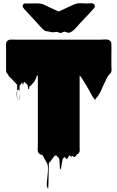

<svg xmlns="http://www.w3.org/2000/svg" viewBox="-20 -941 714 1167"><path d="M657 -539Q657 -532 658 -523.5Q659 -515 657 -507Q657 -509 656 -505.5Q655 -502 656 -503Q655 -502 655 -501Q655 -500 654 -499L649 -493L646 -490Q645 -490 643.5 -488Q642 -486 641 -485Q637 -481 634 -474.5Q631 -468 626 -460Q622 -451 618 -442Q614 -433 609 -424Q602 -408 594.5 -391.5Q587 -375 576 -358Q569 -348 563 -344Q562 -342 561.5 -339Q561 -336 559 -334Q559 -334 555 -337Q554 -338 553.5 -340Q553 -342 547 -348L545 -350Q542 -355 539.5 -359.5Q537 -364 535 -368L532 -374L531 -375L522 -392Q513 -408 503.5 -423.5Q494 -439 484 -455Q480 -461 477 -466L470 -476Q467 -479 464 -482V-477V-47Q465 -39 464.5 -32Q464 -25 464 -22V-20Q463 -19 463 -18Q461 -14 460 -13Q460 -12 459 -11Q455 -6 449 -3Q448 -2 447 -1Q446 0 445 1Q444 3 442 5.5Q440 8 438 10Q434 14 429 13Q427 12 425 9.5Q423 7 421 7Q419 6 417 8.5Q415 11 413 11Q405 8 406.5 5Q408 2 399 6Q396 11 392 19.5Q388 28 381 23Q379 21 377.5 17.5Q376 14 373 13L372 14Q372 15 371.5 15.5Q371 16 371 16L365 20L361 24Q361 25 359 36Q357 47 355 58Q353 69 353 69Q352 73 351.5 78Q351 83 349 87Q348 88 346.5 88.5Q345 89 345 88Q343 74 343 60Q343 46 341 32Q341 27 338 21Q336 19 331.5 13.5Q327 8 324 5H321Q316 5 314 4Q313 6 311 7.5Q309 9 309 10L308 11Q303 17 298.5 23Q294 29 289 37Q287 39 286 41Q285 42 284 43Q283 44 281 46Q279 48 277 49Q276 60 276 81.5Q276 103 275.5 127Q275 151 274.5 172.5Q274 194 273 205Q273 206 271 204Q269 202 269 201Q263 190 264.5 169.5Q266 149 269 124.5Q272 100 271.5 78.5Q271 57 262 44Q262 42 260.5 41Q259 40 259 40Q255 32 251 25Q247 18 243 11Q243 10 242.5 9.5Q242 9 242 8Q241 7 239 3Q236 0 232 0Q231 0 230.5 -0.5Q230 -1 228 -1Q220 -4 215 -11Q213 -13 211 -19Q209 -27 209 -34Q209 -39 209.5 -42.5Q210 -46 210 -50V-477L206 -485Q206 -485 204 -481Q203 -480 203 -478Q202 -474 201 -470Q200 -466 198 -463L192 -451Q190 -447 187 -443Q184 -439 180 -435Q178 -433 178 -433Q176 -432 174 -430Q171 -426 171 -425Q171 -424 163 -417Q159 -417 159 -417Q157 -413 158 -407Q159 -401 154 -399Q151 -398 151 -403.5Q151 -409 150 -412L147 -426Q144 -428 141 -431.5Q138 -435 136 -437Q137 -436 134 -438.5Q131 -441 130 -442L128 -444Q126 -443 125 -440Q124 -437 123 -435Q122 -430 120.5 -426Q119 -422 119 -419Q119 -428 115 -441Q115 -440 114.5 -440Q114 -440 114 -439Q113 -439 113 -438.5Q113 -438 113 -438Q112 -437 111 -436Q110 -435 107 -430Q105 -426 103 -424Q103 -424 102.5 -423.5Q102 -423 101 -423Q101 -423 100.5 -422.5Q100 -422 99 -422Q98 -412 98.5 -403Q99 -394 100 -384Q98 -397 91 -396Q85 -394 84 -390Q84 -399 84.5 -408.5Q85 -418 84 -427Q81 -429 78 -432.5Q75 -436 72 -439L64 -447Q56 -456 56 -456Q56 -456 54 -458Q52 -460 37 -476Q37 -474 35 -474Q34 -474 33.5 -477Q33 -480 32 -482Q33 -481 30.5 -485.5Q28 -490 27 -491Q17 -499 17 -512V-641Q17 -646 16.5 -658.5Q16 -671 18 -680Q19 -682 19 -683.5Q19 -685 20 -686Q23 -692 28 -695Q29 -695 29 -695.5Q29 -696 30 -696L31 -697Q37 -700 42 -700Q50 -701 57.5 -700.5Q65 -700 72 -700H594Q605 -700 617 -701Q629 -702 639 -699Q642 -698 644.5 -696.5Q647 -695 648 -693Q655 -688 656 -682Q657 -676 657 -669Q658 -653 657.5 -635.5Q657 -618 657 -601ZM87 -330Q89 -321 86 -332Q83 -343 81.5 -361.5Q80 -380 84 -390Q83 -374 83.5 -359Q84 -344 87 -330ZM95 -331Q93 -325 94.5 -331.5Q96 -338 98 -351Q100 -364 100 -375Q100 -364 99.5 -353Q99 -342 95 -331ZM554 -913Q559 -905 554 -895Q551 -890 546.5 -885.5Q542 -881 538 -876Q528 -864 516.5 -852.5Q505 -841 494 -829L463 -796Q456 -788 449.5 -780Q443 -772 435 -765Q431 -761 429 -760Q422 -753 412.5 -747Q403 -741 394 -742Q388 -743 382.5 -746Q377 -749 370 -748Q365 -747 360.5 -744.5Q356 -742 351 -741Q344 -740 338.5 -743Q333 -746 327 -747Q320 -748 313.5 -746Q307 -744 300 -745Q293 -745 286 -747Q279 -749 272 -750H267Q265 -750 264 -751Q250 -752 235 -769L137 -876Q133 -880 128.5 -884.5Q124 -889 122 -893Q118 -897 118 -904Q118 -918 131 -920H169Q181 -920 193.5 -920.5Q206 -921 218 -920Q223 -919 229 -918Q235 -917 241 -915Q250 -911 259 -907Q268 -903 277 -898L337 -871L354 -879L365 -884Q382 -892 399 -900Q416 -908 433 -915Q450 -922 470 -921Q490 -920 508 -920Q517 -920 526.5 -921Q536 -922 544 -920L550 -917Q553 -916 554 -913Z"/></svg>

Font: Rubik Wet Paint
Style: Regular
Weight: 400
Designer: Hubert and Fischer, NaN
Foundry: Hubert and Fischer, NaN
Version: Version 2.200